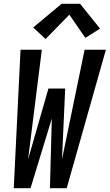

<svg xmlns="http://www.w3.org/2000/svg" viewBox="-20 -999 582 1019"><path d="M53 0 89 -735H202L129 -153L237 -529H326L309 -153L429 -735H542L334 0H245L255 -370L142 0ZM222 -792 156 -853 307 -979H405L511 -847L433 -798L348 -921Z"/></svg>

Font: Iosevka SS04 Oblique
Style: Bold
Weight: 700
Italic angle: -9°
Monospace: yes
Designer: Belleve Invis
Foundry: Belleve Invis
Version: Version 19.0.0; ttfautohint (v1.8.4)